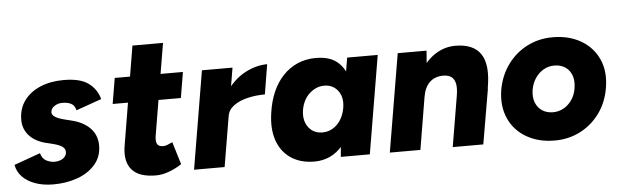

<svg xmlns="http://www.w3.org/2000/svg" viewBox="-45 -810 3151 976"><g transform="rotate(-5 1530.5 -322.0)"><path d="M193 12Q141 12 100.5 -2.5Q60 -17 35 -43Q10 -69 4 -104L138 -152Q146 -123 167 -112.5Q188 -102 209 -102Q224 -102 238 -107Q252 -112 261 -122.5Q270 -133 270 -147Q270 -163 256 -173.5Q242 -184 212 -192L171 -202Q115 -217 86.5 -250.5Q58 -284 58 -328Q58 -385 87.5 -426Q117 -467 169.5 -489.5Q222 -512 290 -512Q375 -512 417 -480.5Q459 -449 472 -399L342 -353Q337 -377 319.5 -387Q302 -397 273 -397Q250 -397 232 -384.5Q214 -372 214 -353Q214 -341 228.5 -331Q243 -321 273 -313L313 -303Q374 -288 407.5 -252.5Q441 -217 441 -165Q441 -107 405.5 -67Q370 -27 314 -7.5Q258 12 193 12Z M717 12Q629 12 593 -30.5Q557 -73 570 -152L654 -656H810L732 -191Q727 -160 735 -146.5Q743 -133 766 -133Q775 -133 788 -138Q801 -143 813 -149L848 -34Q820 -15 784.5 -1.5Q749 12 717 12ZM528 -369 550 -500H898L876 -369Z M911 0 995 -500H1151L1067 0ZM1069 -256Q1083 -337 1124 -392Q1165 -447 1219.5 -474.5Q1274 -502 1328 -502L1303 -350Q1257 -350 1214.5 -340Q1172 -330 1143.5 -309Q1115 -288 1110 -256Z M1660 0 1668 -93 1736 -500H1892L1808 0ZM1525 12Q1454 12 1405 -21Q1356 -54 1335.5 -113.5Q1315 -173 1327 -253Q1335 -311 1355.5 -358.5Q1376 -406 1408.5 -440.5Q1441 -475 1483.5 -493.5Q1526 -512 1577 -512Q1648 -512 1687.5 -478Q1727 -444 1740 -385Q1753 -326 1742 -248Q1734 -186 1715.5 -137.5Q1697 -89 1669 -55.5Q1641 -22 1604.5 -5Q1568 12 1525 12ZM1578 -132Q1602 -132 1622 -141.5Q1642 -151 1657.5 -168Q1673 -185 1682.5 -207.5Q1692 -230 1695 -255Q1701 -305 1675.5 -336.5Q1650 -368 1607 -368Q1583 -368 1562.5 -358Q1542 -348 1526 -331.5Q1510 -315 1500.5 -293Q1491 -271 1488 -246Q1483 -196 1508.5 -164Q1534 -132 1578 -132Z M1910 0 1994 -500H2141L2134 -408L2066 0ZM2231 0 2274 -256 2435 -280 2387 0ZM2274 -256Q2281 -296 2276 -319.5Q2271 -343 2256.5 -354Q2242 -365 2218 -366Q2173 -367 2145.5 -341Q2118 -315 2110 -264L2063 -265Q2076 -344 2109 -399Q2142 -454 2188.5 -483Q2235 -512 2289 -512Q2381 -512 2418 -456.5Q2455 -401 2435 -286L2431 -256Z M2751 12Q2669 12 2607.5 -23.5Q2546 -59 2517.5 -122.5Q2489 -186 2502 -268Q2515 -341 2555 -396Q2595 -451 2654.5 -481.5Q2714 -512 2785 -512Q2868 -512 2929 -476.5Q2990 -441 3018.5 -378Q3047 -315 3033 -232Q3021 -159 2981 -104Q2941 -49 2881.5 -18.5Q2822 12 2751 12ZM2755 -132Q2784 -132 2809 -146Q2834 -160 2851.5 -185.5Q2869 -211 2874 -245Q2880 -283 2869.5 -310.5Q2859 -338 2836 -353Q2813 -368 2781 -368Q2752 -368 2727 -354Q2702 -340 2684.5 -314.5Q2667 -289 2661 -255Q2655 -217 2666 -189.5Q2677 -162 2700 -147Q2723 -132 2755 -132Z"/></g></svg>

Font: Figtree ExtraBold
Style: Italic
Weight: 800
Italic angle: -9.5°
Foundry: Erik Kennedy
Version: Version 2.001;gftools[0.9.30]